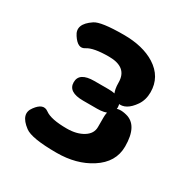

<svg xmlns="http://www.w3.org/2000/svg" viewBox="-139 -695 811 831"><g transform="rotate(30 267.0 -280.0)"><path d="M250 14Q125 14 91 -12Q31 -57 64 -100Q96 -144 126.5 -121.5Q157 -99 236 -99Q285 -99 317.5 -119Q350 -139 350 -172V-219Q350 -300 428 -280Q494 -264 494 -158Q494 -79 419 -31Q349 14 250 14ZM382 -288Q382 -239 307 -239H237Q162 -239 162 -288Q162 -337 237 -337H307Q382 -337 382 -288ZM373 -305Q331 -313 331 -384Q331 -460 239 -460Q162 -460 132.5 -440.5Q103 -421 73 -467Q42 -512 105 -554Q134 -574 248 -574Q343 -574 404 -536Q472 -493 472 -416Q472 -378 453 -350Q416 -296 373 -305Z"/></g></svg>

Font: Resource Han Rounded KR
Style: Bold
Weight: 700
Designer: Cyano Hao (round all glyphs); Ryoko NISHIZUKA 西塚涼子 (kana, bopomofo & ideographs); Paul D. Hunt (Latin, Greek & Cyrillic)
Foundry: Cyano Hao
Version: 0.990